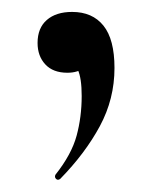

<svg xmlns="http://www.w3.org/2000/svg" viewBox="-20 -114 262 322"><path d="M101 -94Q135 -94 153.5 -71Q172 -48 172 0Q172 52 147.5 97.5Q123 143 81 186Q77 189 74 186Q71 183 73 179Q100 145 108.5 113.5Q117 82 117 47Q117 17 110.5 3Q104 -11 94 -20L131 -27Q132 -10 121.5 -1Q111 8 93 8Q69 8 56 -6Q43 -20 43 -42Q43 -67 58.5 -80.5Q74 -94 101 -94Z"/></svg>

Font: Cormorant SemiBold
Style: Regular
Weight: 600
Designer: Christian Thalmann (Catharsis Fonts)
Foundry: Catharsis Fonts
Version: Version 4.000